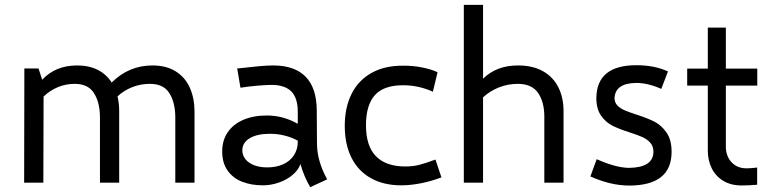

<svg xmlns="http://www.w3.org/2000/svg" viewBox="-20 -761 3201 800"><path d="M790.5 -297.9V0H710.4V-275.4Q709.5 -335.9 685.1 -373.8Q660.6 -411.6 605 -411.6Q565.4 -411.6 530.5 -397.7Q495.6 -383.8 469.7 -359.4Q476.6 -329.6 476.6 -297.9V0H396.5V-275.4Q395.5 -335.9 371.1 -373.8Q346.7 -411.6 291 -411.6Q253.9 -411.6 220.7 -397.7Q187.5 -383.8 161.6 -358.9L160.6 0H80.6L81.5 -475.6H140.6L155.8 -428.7Q210.9 -488.3 301.3 -488.3Q351.1 -488.3 387.5 -469.7Q423.8 -451.2 445.3 -417Q516.6 -488.3 615.2 -488.3Q672.4 -488.3 711.7 -463.9Q751 -439.5 770.5 -396.5Q790 -353.5 790.5 -297.9Z M1272.5 19Q1245.6 -27.8 1231.9 -77.6Q1223.6 -53.2 1199.7 -32.7Q1175.8 -12.2 1142.6 -0.5Q1109.4 11.2 1075.2 11.2Q1026.9 11.2 988.5 -3.9Q950.2 -19 928 -50.8Q905.8 -82.5 905.8 -129.9Q905.8 -175.8 928.7 -209.7Q951.7 -243.7 993.9 -261.7Q1036.1 -279.8 1092.3 -279.8Q1159.7 -279.8 1220.7 -245.1V-294.9Q1220.7 -353.5 1193.4 -380.4Q1166 -407.2 1112.3 -407.2Q1091.8 -407.2 1053.5 -404.1Q1015.1 -400.9 981.9 -395.5L968.3 -475.6Q1027.8 -482.4 1061.8 -485.4Q1095.7 -488.3 1118.7 -488.3Q1207.5 -488.3 1253.4 -441.4Q1299.3 -394.5 1299.8 -301.8L1300.8 -161.1Q1301.3 -89.4 1343.3 -13.7ZM1220.7 -170.4V-174.8Q1196.3 -188.5 1166.5 -196Q1136.7 -203.6 1104.5 -203.6Q1052.2 -203.6 1021 -185.3Q989.7 -167 989.7 -134.8Q989.7 -113.8 1002.7 -97.7Q1015.6 -81.5 1039.1 -72.5Q1062.5 -63.5 1093.3 -63.5Q1131.3 -63.5 1160.2 -76.7Q1189 -89.8 1204.8 -114.3Q1220.7 -138.7 1220.7 -170.4Z M1416.5 -236.8Q1416.5 -313 1444.8 -369.6Q1473.1 -426.3 1527.8 -457Q1582.5 -487.8 1659.2 -487.3Q1699.2 -487.8 1737.8 -480.2Q1776.4 -472.7 1803.2 -460L1783.7 -378.9Q1724.1 -405.8 1659.7 -405.8Q1578.1 -405.8 1541.5 -364Q1504.9 -322.3 1504.9 -239.3Q1504.9 -152.3 1546.6 -109.9Q1588.4 -67.4 1668.5 -67.4Q1701.2 -67.4 1726.8 -74Q1752.4 -80.6 1794.4 -96.2L1819.3 -22Q1778.3 -6.3 1734.9 2.4Q1691.4 11.2 1652.3 11.2Q1578.6 11.2 1525.4 -18.6Q1472.2 -48.3 1444.3 -104.2Q1416.5 -160.2 1416.5 -236.8Z M2328.1 -297.9V0H2248V-275.4Q2248 -335.4 2222.2 -373.5Q2196.3 -411.6 2137.7 -411.6Q2095.7 -411.6 2058.6 -396.7Q2021.5 -381.8 1992.7 -355.5V0H1912.6V-740.7H1992.7V-433.1Q2048.8 -488.3 2138.2 -488.3Q2200.7 -488.3 2243.2 -463.9Q2285.6 -439.5 2306.9 -396.5Q2328.1 -353.5 2328.1 -297.9Z M2439.9 -25.9 2466.3 -97.7Q2544.9 -62.5 2600.6 -61.5Q2702.1 -63 2702.6 -128.4Q2702.6 -151.4 2689.7 -166Q2676.8 -180.7 2657.5 -189.5Q2638.2 -198.2 2604.5 -209Q2560.1 -223.1 2532.2 -237.1Q2504.4 -251 2484.6 -278.8Q2464.8 -306.6 2464.8 -352.5Q2466.3 -489.3 2631.3 -489.3Q2707 -489.3 2763.2 -463.4L2735.4 -390.6Q2679.2 -415.5 2631.3 -415.5Q2543.9 -414.6 2540.5 -352.5Q2540.5 -334 2552.2 -321.8Q2564 -309.6 2581.3 -302Q2598.6 -294.4 2629.9 -284.2Q2676.3 -269.5 2705.8 -254.6Q2735.4 -239.7 2756.8 -209.2Q2778.3 -178.7 2778.3 -128.4Q2778.3 12.2 2600.6 12.2Q2523.4 11.7 2439.9 -25.9Z M3004.4 -404.3V-147.5Q3004.4 -126 3013.9 -105.7Q3023.4 -85.4 3043 -72.5Q3062.5 -59.6 3090.3 -59.6Q3109.9 -59.6 3134.8 -63V8.8Q3103 11.7 3070.3 11.7Q3024.9 11.7 2993.2 -7.8Q2961.4 -27.3 2945.3 -60.3Q2929.2 -93.3 2929.2 -133.3V-404.3H2843.3V-475.1H2929.2V-646H3004.4V-475.1H3135.3V-404.3Z"/></svg>

Font: Selawik
Style: Regular
Weight: 400
Designer: Aaron Bell
Foundry: Microsoft Corporation
Version: Version 1.01